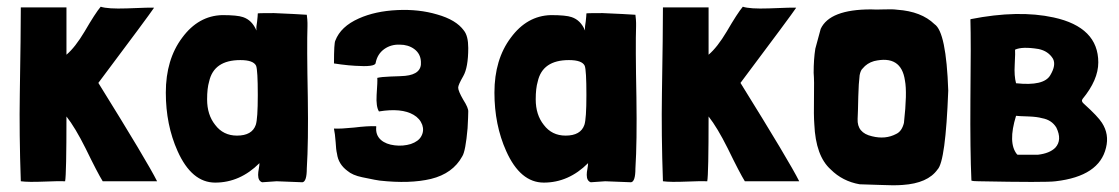

<svg xmlns="http://www.w3.org/2000/svg" viewBox="-20 -542 3335 572"><path d="M178 -379Q204 -401 232 -448Q264 -503 280 -522Q301 -515 358 -517Q430 -520 439 -519Q423 -495 273 -295Q419 -60 448 -2H286Q271 -26 235 -100Q204 -162 178 -195Q178 -23 174 -2Q161 -3 112 -1Q64 1 42 -2Q37 -144 39 -263Q42 -444 42 -520H178Z M896 -474V-464Q894 -406 897 -252Q899 -119 894 -40Q894 -1 881 1L804 -2L761 1Q749 -3 749 -21Q749 -29 751 -39Q753 -50 753 -56Q695 2 621 2Q551 2 509 -92Q474 -170 474 -266Q474 -365 523 -430Q571 -495 642 -497Q687 -497 704 -491Q731 -482 744 -451Q743 -463 746 -478Q748 -496 748 -502Q748 -503 796 -503Q866 -500 894 -498Q896 -482 896 -474ZM597 -246Q597 -200 621 -170Q645 -138 686 -138Q731 -138 742 -170Q748 -188 748 -259Q748 -333 743 -346Q735 -363 696 -363Q617 -363 603 -299Q597 -279 597 -246Z M980 -118Q978 -145 975 -158Q975 -159 976 -159H977Q995 -158 1035 -162Q1076 -167 1099 -166H1100L1101 -165Q1098 -140 1115 -125Q1130 -112 1156 -109Q1181 -106 1204 -113Q1227 -121 1235 -136Q1244 -152 1238 -170Q1231 -189 1212 -200Q1176 -221 1109 -210Q1100 -224 1102 -259Q1105 -301 1104 -309V-310Q1116 -313 1143 -314Q1177 -315 1187 -316Q1237 -321 1234 -358Q1233 -382 1214 -396Q1196 -409 1171 -409Q1145 -410 1125 -396Q1104 -381 1099 -354Q1097 -342 1038 -346Q1019 -347 996 -350Q975 -353 975 -353V-354Q975 -414 979 -421Q995 -463 1049 -487Q1098 -509 1164 -512Q1228 -515 1282 -499Q1339 -483 1362 -451Q1375 -435 1375 -399Q1375 -341 1360 -315Q1345 -289 1345 -281Q1345 -271 1360 -245Q1376 -220 1375 -209Q1375 -197 1373 -160Q1367 -91 1357 -76Q1329 -25 1264 -9Q1201 6 1111 -4Q1107 -4 1059 -14Q1030 -20 1015 -33Q988 -53 984 -84Q981 -96 980 -118Z M1875 -474V-464Q1873 -406 1876 -252Q1878 -119 1873 -40Q1873 -1 1860 1L1783 -2L1740 1Q1728 -3 1728 -21Q1728 -29 1730 -39Q1732 -50 1732 -56Q1674 2 1600 2Q1530 2 1488 -92Q1453 -170 1453 -266Q1453 -365 1502 -430Q1550 -495 1621 -497Q1666 -497 1683 -491Q1710 -482 1723 -451Q1722 -463 1725 -478Q1727 -496 1727 -502Q1727 -503 1775 -503Q1845 -500 1873 -498Q1875 -482 1875 -474ZM1576 -246Q1576 -200 1600 -170Q1624 -138 1665 -138Q1710 -138 1721 -170Q1727 -188 1727 -259Q1727 -333 1722 -346Q1714 -363 1675 -363Q1596 -363 1582 -299Q1576 -279 1576 -246Z M2091 -379Q2117 -401 2145 -448Q2177 -503 2193 -522Q2214 -515 2271 -517Q2343 -520 2352 -519Q2336 -495 2186 -295Q2332 -60 2361 -2H2199Q2184 -26 2148 -100Q2117 -162 2091 -195Q2091 -23 2087 -2Q2074 -3 2025 -1Q1977 1 1955 -2Q1950 -144 1952 -263Q1955 -444 1955 -520H2091Z M2425 -456Q2452 -514 2575 -514Q2588 -513 2614 -514Q2639 -515 2653 -513Q2725 -508 2764 -470Q2799 -447 2805 -272Q2797 -61 2773 -37Q2744 4 2669 9Q2644 11 2603 9L2541 7Q2490 -2 2455 -37Q2410 -77 2406 -172Q2404 -197 2405 -252Q2406 -302 2404 -325Q2404 -366 2409 -397ZM2541 -318Q2538 -294 2537 -255Q2536 -205 2535 -188Q2533 -146 2578 -136Q2618 -126 2650 -143Q2667 -151 2673 -176Q2683 -266 2676 -302Q2665 -379 2584 -360Q2563 -354 2550 -338Q2544 -333 2541 -318Z M3074 -396Q3025 -404 3004 -394Q3005 -388 3003 -349Q3001 -316 3007 -294Q3090 -285 3109 -318Q3127 -348 3117 -367Q3103 -390 3074 -396ZM3084 -190Q3070 -194 3046 -195Q3013 -196 3007 -197Q2982 -116 3010 -82L3012 -81Q3067 -81 3072 -81Q3107 -85 3124 -102Q3145 -125 3127 -162Q3113 -185 3084 -190ZM3125 -2Q3097 2 2895 -2Q2879 -2 2874 -4Q2870 -93 2871 -244Q2873 -418 2871 -484L2872 -485Q3014 -513 3119 -490Q3252 -461 3252 -356Q3252 -304 3205 -247Q3200 -240 3210 -232Q3251 -195 3263 -176Q3285 -142 3275 -102Q3255 -17 3125 -2Z"/></svg>

Font: Londrina Solid
Style: Regular
Weight: 400
Designer: Marcelo Magalhaes
Foundry: Marcelo Magalh„es
Version: Version 1.001 2011